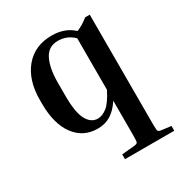

<svg xmlns="http://www.w3.org/2000/svg" viewBox="-171 -640 919 975"><g transform="rotate(-30 288.5 -152.0)"><path d="M569 185V213H280V185L355 178Q371 176 374 169.5Q377 163 377 129V-74Q350 -32 316.5 -11Q283 10 239 10Q155 10 105.5 -56.5Q56 -123 56 -243V-263Q56 -379 113.5 -448Q171 -517 271 -517Q348 -517 397 -471Q415 -478 432 -488.5Q449 -499 465 -512H492V129Q492 163 495 169.5Q498 176 514 178ZM179 -213Q179 -120 202 -77Q225 -34 265 -34Q290 -34 317.5 -54.5Q345 -75 377 -138V-440Q339 -478 284 -478Q229 -478 204 -428.5Q179 -379 179 -293Z"/></g></svg>

Font: Inria Serif
Style: Bold
Weight: 700
Designer: Black Foundry Team
Foundry: Black Foundry
Version: Version 1.000; ttfautohint (v1.8.3)